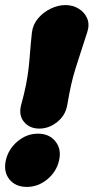

<svg xmlns="http://www.w3.org/2000/svg" viewBox="-45 -712 369 757"><path d="M110 -205Q72 -205 50 -231Q28 -257 38 -297Q51 -344 57.5 -377.5Q64 -411 67.5 -441Q71 -471 73.5 -505Q76 -539 81 -585Q85 -616 105.5 -640Q126 -664 155 -678Q184 -692 213 -692Q242 -692 265 -678Q288 -664 298.5 -640Q309 -616 299 -585Q284 -539 273 -505Q262 -471 252.5 -441Q243 -411 235.5 -377.5Q228 -344 220 -297Q213 -257 180.5 -231Q148 -205 110 -205ZM61 25Q16 25 -8 -5Q-32 -35 -22 -80Q-12 -124 24 -154.5Q60 -185 105 -185Q149 -185 173.5 -154.5Q198 -124 188 -80Q178 -35 141.5 -5Q105 25 61 25Z"/></svg>

Font: Winky Sans Black
Style: Italic
Weight: 900
Italic angle: -8.97852°
Designer: Simon Atzbach
Foundry: typofactur
Version: Version 1.205